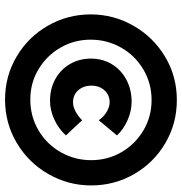

<svg xmlns="http://www.w3.org/2000/svg" viewBox="0 -729 720 760"><g transform="rotate(90 360.0 -349.0)"><path d="M714 -350Q714 -259 669 -180.5Q624 -102 546 -55.5Q468 -9 374 -9Q281 -9 203.5 -55Q126 -101 81.5 -179Q37 -257 37 -348Q37 -439 82 -517.5Q127 -596 204.5 -642.5Q282 -689 376 -689Q469 -689 546.5 -643.5Q624 -598 669 -520Q714 -442 714 -350ZM137 -348Q137 -283 168.5 -228.5Q200 -174 254 -141.5Q308 -109 374 -109Q441 -109 496 -141.5Q551 -174 582.5 -229.5Q614 -285 614 -350Q614 -415 582.5 -469.5Q551 -524 496.5 -556.5Q442 -589 376 -589Q310 -589 255 -556.5Q200 -524 168.5 -468.5Q137 -413 137 -348ZM516 -452 456 -380Q442 -400 422.5 -411.5Q403 -423 385 -423Q356 -423 337.5 -402.5Q319 -382 319 -351Q319 -319 337.5 -298.5Q356 -278 385 -278Q402 -278 421 -288Q440 -298 456 -314L516 -250Q490 -221 453 -204Q416 -187 379 -187Q331 -187 293 -208Q255 -229 233.5 -266Q212 -303 212 -349Q212 -395 234 -431.5Q256 -468 295 -489Q334 -510 383 -510Q419 -510 455.5 -494Q492 -478 516 -452Z"/></g></svg>

Font: TypoPRO Montserrat
Style: Italic
Weight: 900
Italic angle: -11.3°
Designer: Julieta Ulanovsky
Foundry: Julieta Ulanovsky
Version: Version 6.001